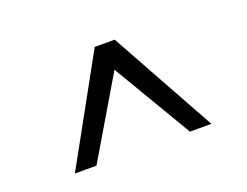

<svg xmlns="http://www.w3.org/2000/svg" viewBox="-67 -838 781 606"><g transform="rotate(-20 324.0 -535.0)"><path d="M95 -358 290.5 -712H357.5L553.5 -358H481.5L324.5 -623L167.5 -358Z"/></g></svg>

Font: Overpass Light
Style: Regular
Weight: 300
Designer: Delve Withrington, Dave Bailey, Thomas Jockin
Foundry: Delve Fonts LLC
Version: Version 4.000; ttfautohint (v1.8.3)